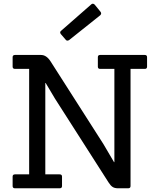

<svg xmlns="http://www.w3.org/2000/svg" viewBox="-20 -1014 860 1034"><path d="M471 -990Q475 -994 480 -994Q485 -994 490 -989L521 -951Q529 -941 520 -932L352 -798Q340 -791 333 -801L308 -830Q299 -841 310 -849ZM670 0H616Q597 0 586 -7.5Q575 -15 565 -31L276 -483L226 -567H224V-75H301Q314 -75 314 -63V-12Q314 0 301 0H61Q48 0 48 -12V-63Q48 -75 61 -75H137V-643H61Q48 -643 48 -655V-706Q48 -718 61 -718H201Q230 -718 252 -684L537 -238L594 -141H596V-643H519Q507 -643 507 -655V-706Q507 -718 519 -718H760Q772 -718 772 -706V-655Q772 -643 760 -643H683V-12Q683 0 670 0Z"/></svg>

Font: Sanchez
Style: Regular
Weight: 400
Designer: Daniel Hernández
Foundry: LatinoType
Version: Version 1.001